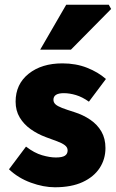

<svg xmlns="http://www.w3.org/2000/svg" viewBox="-20 -780 492 812"><path d="M212 12Q164 12 110.5 -7.5Q57 -27 18 -64L90 -160Q125 -133 158 -123.5Q191 -114 216 -114Q243 -114 254.5 -121.5Q266 -129 266 -144Q266 -157 254 -166Q242 -175 221.5 -182.5Q201 -190 174 -200Q139 -213 110 -233.5Q81 -254 63.5 -283Q46 -312 46 -350Q46 -424 101 -468Q156 -512 244 -512Q301 -512 348 -493.5Q395 -475 428 -446L356 -350Q328 -370 301 -378Q274 -386 250 -386Q228 -386 217 -379Q206 -372 206 -358Q206 -347 214.5 -339Q223 -331 242.5 -323.5Q262 -316 294 -306Q332 -294 362 -273.5Q392 -253 409 -223.5Q426 -194 426 -154Q426 -107 401.5 -69.5Q377 -32 329.5 -10Q282 12 212 12ZM150 -570 260 -760H440L450 -742L280 -570Z"/></svg>

Font: Mada Black
Style: Regular
Weight: 900
Designer: Khaled Hosny
Version: Version 1.5